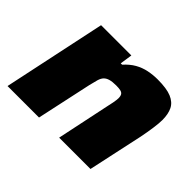

<svg xmlns="http://www.w3.org/2000/svg" viewBox="-113 -708 897 897"><g transform="rotate(45 335.5 -259.0)"><path d="M10 0 118 -510H318L309 -449H318Q342 -476 368.5 -491Q395 -506 424.5 -512Q454 -518 484 -518Q544 -518 576 -504.5Q608 -491 621 -465Q634 -439 634 -399Q634 -378 629 -343Q624 -308 617 -273L558 0H351L405 -257Q409 -273 413 -294.5Q417 -316 417 -326Q417 -341 412 -348.5Q407 -356 396 -358.5Q385 -361 367 -361Q342 -361 326.5 -356.5Q311 -352 302 -342.5Q293 -333 288 -316Q283 -299 277 -273L218 0Z"/></g></svg>

Font: Saira Expanded ExtraBold
Style: Italic
Weight: 800
Width: 7
Italic angle: -12°
Designer: Hector Gatti with collaboration of the Omnibus-Type team
Foundry: Omnibus-Type
Version: Version 1.101